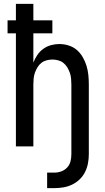

<svg xmlns="http://www.w3.org/2000/svg" viewBox="-20 -755 540 990"><path d="M223 215V135H261Q279 135 296.5 128.5Q314 122 326.5 108.5Q339 95 343.5 77Q348 59 348 40V-320Q348 -335 346.5 -350.5Q345 -366 340 -380Q335 -394 327 -407.5Q319 -421 307 -430.5Q295 -440 280 -444Q265 -448 250 -448Q235 -448 220 -444Q205 -440 193 -430.5Q181 -421 173 -407.5Q165 -394 160 -380Q155 -366 153.5 -350.5Q152 -335 152 -320V0H62V-583H19V-650H62V-735H152V-650H250V-583H152V-432Q160 -453 172.5 -471.5Q185 -490 203 -503Q221 -516 242.5 -522Q264 -528 286 -528Q310 -528 334 -520.5Q358 -513 376 -497.5Q394 -482 406.5 -460.5Q419 -439 426 -416Q433 -393 435.5 -368.5Q438 -344 438 -320V40Q438 64 433.5 87.5Q429 111 418.5 132Q408 153 391 169.5Q374 186 352.5 196.5Q331 207 307.5 211Q284 215 261 215Z"/></svg>

Font: Iosevka SS10 Medium
Style: Regular
Weight: 500
Monospace: yes
Designer: Belleve Invis
Foundry: Belleve Invis
Version: Version 28.0.6; ttfautohint (v1.8.4)